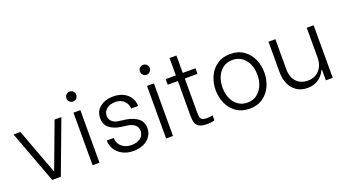

<svg xmlns="http://www.w3.org/2000/svg" viewBox="-57 -1261 3228 1806"><g transform="rotate(-20 1556.5 -358.0)"><path d="M36 -526H105L273 -74H278L447 -526H515L318 0H232Z M636 -526H705V0H636ZM620 -676Q620 -696 634 -710.5Q648 -725 669 -725Q690 -725 704 -710.5Q718 -696 718 -676Q718 -655 704 -640.5Q690 -626 669 -626Q648 -626 634 -640.5Q620 -655 620 -676Z M841 -169V-173H911V-169Q911 -141 926.5 -114Q942 -87 973 -70Q1004 -53 1048 -53Q1101 -53 1136 -78.5Q1171 -104 1171 -150Q1171 -188 1144.5 -210Q1118 -232 1078 -238L1006 -248Q939 -258 896.5 -292.5Q854 -327 854 -390Q854 -461 906 -501.5Q958 -542 1039 -542Q1098 -542 1141 -519.5Q1184 -497 1206.5 -460Q1229 -423 1229 -380V-377H1159V-379Q1159 -401 1147 -425.5Q1135 -450 1107.5 -468Q1080 -486 1037 -486Q984 -486 951.5 -459Q919 -432 919 -390Q919 -357 942.5 -334.5Q966 -312 1003 -307L1082 -296Q1149 -285 1194.5 -251.5Q1240 -218 1240 -151Q1240 -105 1214.5 -69Q1189 -33 1145 -13.5Q1101 6 1046 6Q983 6 936.5 -19Q890 -44 865.5 -84.5Q841 -125 841 -169Z M1372 -526H1441V0H1372ZM1356 -676Q1356 -696 1370 -710.5Q1384 -725 1405 -725Q1426 -725 1440 -710.5Q1454 -696 1454 -676Q1454 -655 1440 -640.5Q1426 -626 1405 -626Q1384 -626 1370 -640.5Q1356 -655 1356 -676Z M1730 -470V-141Q1730 -103 1733.5 -85.5Q1737 -68 1752 -58Q1767 -48 1801 -48Q1827 -48 1857 -55V-5Q1847 -1 1826.5 2Q1806 5 1783 5Q1730 5 1703.5 -10.5Q1677 -26 1668.5 -53Q1660 -80 1660 -126L1661 -470H1559V-526H1661V-700H1730V-526H1857V-470Z M1965 -267Q1965 -338 1992.5 -400.5Q2020 -463 2075 -502Q2130 -541 2209 -541Q2288 -541 2343 -502Q2398 -463 2425.5 -400.5Q2453 -338 2453 -268Q2453 -197 2425.5 -134.5Q2398 -72 2343 -33Q2288 6 2209 6Q2130 6 2075 -33Q2020 -72 1992.5 -134.5Q1965 -197 1965 -267ZM2384 -268Q2384 -328 2363 -376.5Q2342 -425 2302 -453Q2262 -481 2209 -481Q2156 -481 2116 -453Q2076 -425 2055 -376Q2034 -327 2034 -268Q2034 -208 2055 -159.5Q2076 -111 2115.5 -83Q2155 -55 2209 -55Q2262 -55 2301.5 -83.5Q2341 -112 2362.5 -160.5Q2384 -209 2384 -268Z M3040 0H2971V-105H2965Q2944 -57 2898.5 -24Q2853 9 2787 9Q2722 9 2677 -22.5Q2632 -54 2610 -106Q2588 -158 2588 -220V-526H2657V-228Q2657 -143 2700.5 -99Q2744 -55 2812 -55Q2884 -55 2927.5 -103Q2971 -151 2971 -228V-526H3040Z"/></g></svg>

Font: Be Vietnam Light
Style: Regular
Weight: 300
Designer: Gabriel Lam
Foundry: TypeRant
Version: Version 4.000